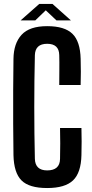

<svg xmlns="http://www.w3.org/2000/svg" viewBox="-20 -940 462 969"><path d="M218 9Q127 9 88.5 -29.5Q50 -68 48 -157Q47 -232 46.5 -316Q46 -400 46.5 -484Q47 -568 48 -643Q49 -721 89 -764.5Q129 -808 218 -808Q306 -808 345.5 -769.5Q385 -731 387 -643Q388 -616 388 -577Q388 -538 387 -511H279Q279 -544 279.5 -586Q280 -628 279 -662Q278 -719 218 -719Q158 -719 156 -662Q153 -535 153 -400Q153 -265 156 -138Q158 -80 218 -80Q282 -80 283 -138Q284 -173 284 -216.5Q284 -260 283 -294H391Q392 -261 392 -226Q392 -191 391 -157Q389 -68 348.5 -29.5Q308 9 218 9ZM84 -837 178 -920H245L338 -837H265L211 -888L158 -837Z"/></svg>

Font: Big Shoulders Display
Style: Bold
Weight: 700
Designer: Patric King
Foundry: XO Type Co
Version: Version 1.000; ttfautohint (v1.8.2)